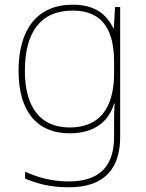

<svg xmlns="http://www.w3.org/2000/svg" viewBox="-20 -558 623 818"><path d="M290 -538C136 -538 59 -430 59 -256C59 -81 140 10 276 10C375 10 442 -34 466 -117H468C466 -78 466 -56 466 -17V25C466 140 414 215 273 215C198 215 135 196 87 173V203C135 223 192 240 273 240C433 240 492 152 492 25V-528H470L465 -437H463C435 -495 387 -538 290 -538ZM290 -513C425 -513 466 -419 466 -294V-246C466 -136 432 -15 276 -15C154 -15 86 -99 86 -256C86 -417 150 -513 290 -513Z"/></svg>

Font: Noto Sans Ethiopic Thin
Style: Regular
Weight: 100
Designer: Monotype Design Team
Foundry: Monotype Imaging Inc.
Version: Version 2.102